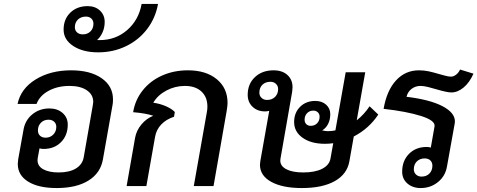

<svg xmlns="http://www.w3.org/2000/svg" viewBox="-20 -942 2417 972"><path d="M552 -439Q552 -421 550 -412L501 -135Q489 -66 428 -28Q367 10 267 10Q175 10 122.5 -22.5Q70 -55 70 -112Q70 -119 72 -135L99 -285Q107 -333 143.5 -363Q180 -393 230 -393Q271 -393 297 -370Q323 -347 323 -311Q323 -257 289 -222.5Q255 -188 201 -188Q189 -188 180 -191L171 -142Q170 -138 170 -131Q170 -101 199 -85Q228 -69 277 -69Q332 -69 365 -89.5Q398 -110 404 -147L450 -410Q452 -422 452 -426Q452 -463 419.5 -485Q387 -507 332 -507Q272 -507 226.5 -482.5Q181 -458 165 -416H69Q85 -493 160 -539.5Q235 -586 340 -586Q437 -586 494.5 -546Q552 -506 552 -439ZM172 -282Q172 -265 182.5 -255Q193 -245 211 -245Q234 -245 249.5 -260.5Q265 -276 265 -300Q265 -316 254 -326Q243 -336 226 -336Q202 -336 187 -320.5Q172 -305 172 -282Z M780 -922Q767 -850 724.5 -794.5Q682 -739 617.5 -708Q553 -677 477 -677Q400 -677 351 -709Q302 -741 302 -792Q302 -845 336 -878Q370 -911 424 -911Q462 -911 486 -888.5Q510 -866 510 -831Q510 -803 499.5 -779Q489 -755 471 -739H485Q565 -739 623.5 -789.5Q682 -840 697 -922ZM399 -768Q423 -768 438 -783Q453 -798 453 -822Q453 -838 442.5 -848Q432 -858 415 -858Q390 -858 374.5 -843Q359 -828 359 -804Q359 -788 370 -778Q381 -768 399 -768Z M664 -245Q671 -282 696 -312Q721 -342 756 -356Q716 -369 654 -374Q664 -436 702.5 -484.5Q741 -533 800.5 -559.5Q860 -586 931 -586Q1023 -586 1077.5 -541Q1132 -496 1132 -421Q1132 -409 1128 -383L1061 0H961L1027 -373Q1030 -388 1030 -402Q1030 -451 999.5 -479Q969 -507 916 -507Q866 -507 822 -483.5Q778 -460 756 -422Q791 -417 820.5 -404Q850 -391 865 -375L861 -351Q821 -338 796 -311.5Q771 -285 765 -249L721 0H621Z M1771 -251 1749 -127Q1738 -61 1675.5 -25.5Q1613 10 1508 10Q1410 10 1353 -21.5Q1296 -53 1296 -108Q1296 -115 1298 -127L1343 -381Q1333 -378 1322 -378Q1283 -378 1258.5 -401.5Q1234 -425 1234 -462Q1234 -517 1270.5 -551.5Q1307 -586 1365 -586Q1409 -586 1435 -562.5Q1461 -539 1461 -500Q1461 -493 1459 -477L1400 -139Q1399 -136 1399 -129Q1399 -101 1430 -85Q1461 -69 1515 -69Q1575 -69 1611 -87.5Q1647 -106 1653 -139L1667 -217Q1646 -214 1625 -214Q1555 -214 1512 -244.5Q1469 -275 1469 -324Q1469 -371 1499 -401Q1529 -431 1576 -431Q1610 -431 1631 -412Q1652 -393 1652 -364Q1652 -336 1641 -314.5Q1630 -293 1611 -282Q1627 -278 1639 -278Q1661 -278 1678 -282L1730 -576H1829L1786 -333Q1824 -363 1851 -404L1895 -362Q1848 -291 1771 -251ZM1388 -491Q1388 -507 1377 -517.5Q1366 -528 1349 -528Q1324 -528 1308.5 -513Q1293 -498 1293 -473Q1293 -457 1304 -446.5Q1315 -436 1332 -436Q1357 -436 1372.5 -451.5Q1388 -467 1388 -491ZM1598 -351Q1598 -365 1589 -373.5Q1580 -382 1566 -382Q1547 -382 1534.5 -369Q1522 -356 1522 -336Q1522 -322 1530.5 -313.5Q1539 -305 1553 -305Q1573 -305 1585.5 -318Q1598 -331 1598 -351Z M2038 -452Q2155 -438 2219 -405Q2283 -372 2283 -327Q2283 -321 2282 -317L2243 -100Q2235 -51 2197.5 -20.5Q2160 10 2110 10Q2069 10 2042.5 -13Q2016 -36 2016 -73Q2016 -128 2050.5 -163Q2085 -198 2140 -198Q2151 -198 2161 -195L2180 -303Q2184 -332 2111 -355Q2038 -378 1922 -391Q1938 -484 1985 -535Q2032 -586 2101 -586Q2127 -586 2150 -581Q2173 -576 2207 -566Q2212 -565 2231 -559.5Q2250 -554 2263 -554Q2276 -554 2289 -564Q2302 -574 2309 -590L2377 -569Q2357 -524 2327 -499Q2297 -474 2265 -474Q2243 -474 2189 -490Q2169 -496 2147 -501.5Q2125 -507 2109 -507Q2083 -507 2063.5 -492Q2044 -477 2038 -452ZM2169 -103Q2169 -120 2158.5 -130Q2148 -140 2130 -140Q2106 -140 2090.5 -125Q2075 -110 2075 -85Q2075 -69 2086 -58.5Q2097 -48 2114 -48Q2139 -48 2154 -63.5Q2169 -79 2169 -103Z"/></svg>

Font: Sarabun Medium
Style: Italic
Weight: 500
Italic angle: -10°
Designer: Suppakit Chalermlarp | Katatrad Co.,Ltd.
Foundry: Cadson Demak Co.,Ltd.
Version: Version 1.000; ttfautohint (v1.6)